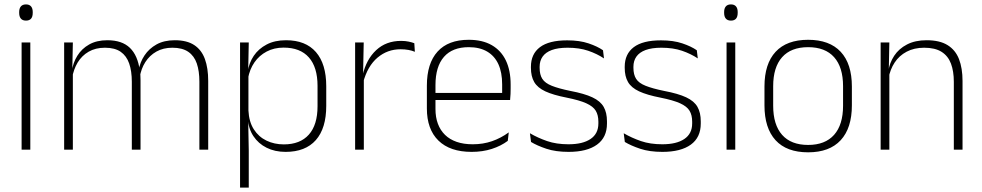

<svg xmlns="http://www.w3.org/2000/svg" viewBox="-20 -679 4456 871"><path d="M117.5 0H78V-486.5H117.5ZM98 -585.5Q82.5 -585.5 74.8 -594.5Q67 -603.5 67 -620.5V-624.5Q67 -641 74.8 -650Q82.5 -659 98 -659Q113 -659 120.8 -650Q128.5 -641 128.5 -624.5V-620.5Q128.5 -603 120.8 -594.2Q113 -585.5 98 -585.5Z M924.5 0H884.5V-308.5Q884.5 -356.5 872.8 -391Q861 -425.5 834 -444Q807 -462.5 762 -462.5Q720.5 -462.5 689.5 -445Q658.5 -427.5 639.2 -397.2Q620 -367 614 -328.5L602.5 -361.5H609.5Q615 -396.5 635.5 -427.5Q656 -458.5 690.2 -477.5Q724.5 -496.5 773 -496.5Q828 -496.5 861.2 -474.5Q894.5 -452.5 909.5 -411.2Q924.5 -370 924.5 -312ZM310.5 0H271V-486.5H310.5L308 -362L310.5 -360.5ZM617.5 0H578V-308Q578 -356.5 566 -391Q554 -425.5 527.5 -444Q501 -462.5 456 -462.5Q413.5 -462.5 382.2 -444.5Q351 -426.5 332.2 -395.2Q313.5 -364 307 -324L295 -356H306Q311 -394 330.8 -426Q350.5 -458 384.5 -477.2Q418.5 -496.5 467 -496.5Q533.5 -496.5 569.2 -462Q605 -427.5 614 -359.5Q616 -348.5 616.8 -337.5Q617.5 -326.5 617.5 -315Z M1275.5 10Q1227 10 1189.5 -8.8Q1152 -27.5 1129.5 -61.5Q1107 -95.5 1104.5 -141H1091.5L1107 -177.5Q1109.5 -126.5 1131.5 -92.2Q1153.5 -58 1189 -41Q1224.5 -24 1267.5 -24Q1341.5 -24 1381 -68.2Q1420.5 -112.5 1420.5 -197V-289.5Q1420.5 -374 1381.2 -418.5Q1342 -463 1266.5 -463Q1223.5 -463 1189.8 -445.2Q1156 -427.5 1134.2 -396Q1112.5 -364.5 1105 -322.5L1092 -354H1104Q1109.5 -393.5 1131.2 -425.8Q1153 -458 1189.8 -477.2Q1226.5 -496.5 1277.5 -496.5Q1366.5 -496.5 1413.2 -442.8Q1460 -389 1460 -287.5V-199Q1460 -97 1412.8 -43.5Q1365.5 10 1275.5 10ZM1108.5 172H1069V-486.5H1108.5L1106 -361L1107 -346V-138.5L1106 -128L1108.5 4.5Z M1627.5 -305 1614.5 -334 1625 -337.5Q1641.5 -409.5 1686.5 -451.5Q1731.5 -493.5 1799.5 -493.5Q1819 -493.5 1834 -490.2Q1849 -487 1859.5 -483L1862 -444Q1849.5 -449.5 1833 -452.5Q1816.5 -455.5 1797 -455.5Q1737.5 -455.5 1692.5 -417.5Q1647.5 -379.5 1627.5 -305ZM1630.5 0H1591V-486.5H1630L1627 -338L1630.5 -334.5Z M2119.5 10Q2021.5 10 1969 -41.2Q1916.5 -92.5 1916.5 -187V-290.5Q1916.5 -391.5 1965 -445Q2013.5 -498.5 2106.5 -498.5Q2168.5 -498.5 2210.8 -474.2Q2253 -450 2274.8 -404.8Q2296.5 -359.5 2296.5 -295.5V-278Q2296.5 -265.5 2296 -252.8Q2295.5 -240 2294 -225.5H2257.5Q2258 -245.5 2258 -263.2Q2258 -281 2258 -296Q2258 -350.5 2240.8 -388Q2223.5 -425.5 2189.8 -445.2Q2156 -465 2106.5 -465Q2032.5 -465 1994 -421Q1955.5 -377 1955.5 -293V-245V-239V-184.5Q1955.5 -147 1966.5 -117.5Q1977.5 -88 1998.8 -67.2Q2020 -46.5 2051.5 -35.5Q2083 -24.5 2124.5 -24.5Q2171.5 -24.5 2212 -38.5Q2252.5 -52.5 2288 -78.5L2283.5 -40Q2253 -17 2211.2 -3.5Q2169.5 10 2119.5 10ZM2284 -225.5H1936.5V-257.5H2284Z M2559.5 10Q2501 10 2458.5 -4.2Q2416 -18.5 2389 -35L2384 -74.5Q2420 -53.5 2462 -39Q2504 -24.5 2559 -24.5Q2623.5 -24.5 2659 -48.5Q2694.5 -72.5 2694.5 -119V-127Q2694.5 -157 2682.5 -176.8Q2670.5 -196.5 2639.5 -210.5Q2608.5 -224.5 2551 -236Q2489.5 -248 2454 -264.5Q2418.5 -281 2403.5 -306.8Q2388.5 -332.5 2388.5 -371.5V-376Q2388.5 -434 2429.5 -465Q2470.5 -496 2553 -496Q2609.5 -496 2650 -482.2Q2690.5 -468.5 2715.5 -451L2720 -414Q2688.5 -435 2648.2 -448.8Q2608 -462.5 2555 -462.5Q2511 -462.5 2483 -452Q2455 -441.5 2441.5 -422.2Q2428 -403 2428 -376V-371.5Q2428 -340.5 2440.2 -321.2Q2452.5 -302 2483.2 -289.8Q2514 -277.5 2567.5 -266.5Q2631 -254.5 2667.2 -237.5Q2703.5 -220.5 2718.5 -194.2Q2733.5 -168 2733.5 -128.5V-118.5Q2733.5 -55.5 2688.2 -22.8Q2643 10 2559.5 10Z M2985 10Q2926.5 10 2884 -4.2Q2841.5 -18.5 2814.5 -35L2809.5 -74.5Q2845.5 -53.5 2887.5 -39Q2929.5 -24.5 2984.5 -24.5Q3049 -24.5 3084.5 -48.5Q3120 -72.5 3120 -119V-127Q3120 -157 3108 -176.8Q3096 -196.5 3065 -210.5Q3034 -224.5 2976.5 -236Q2915 -248 2879.5 -264.5Q2844 -281 2829 -306.8Q2814 -332.5 2814 -371.5V-376Q2814 -434 2855 -465Q2896 -496 2978.5 -496Q3035 -496 3075.5 -482.2Q3116 -468.5 3141 -451L3145.5 -414Q3114 -435 3073.8 -448.8Q3033.5 -462.5 2980.5 -462.5Q2936.5 -462.5 2908.5 -452Q2880.5 -441.5 2867 -422.2Q2853.5 -403 2853.5 -376V-371.5Q2853.5 -340.5 2865.8 -321.2Q2878 -302 2908.8 -289.8Q2939.5 -277.5 2993 -266.5Q3056.5 -254.5 3092.8 -237.5Q3129 -220.5 3144 -194.2Q3159 -168 3159 -128.5V-118.5Q3159 -55.5 3113.8 -22.8Q3068.5 10 2985 10Z M3315.5 0H3276V-486.5H3315.5ZM3296 -585.5Q3280.5 -585.5 3272.8 -594.5Q3265 -603.5 3265 -620.5V-624.5Q3265 -641 3272.8 -650Q3280.5 -659 3296 -659Q3311 -659 3318.8 -650Q3326.5 -641 3326.5 -624.5V-620.5Q3326.5 -603 3318.8 -594.2Q3311 -585.5 3296 -585.5Z M3646 12Q3548.5 12 3498.2 -43Q3448 -98 3448 -201V-286.5Q3448 -389.5 3498.5 -444Q3549 -498.5 3646 -498.5Q3743 -498.5 3793.8 -444Q3844.5 -389.5 3844.5 -286.5V-201Q3844.5 -98 3793.8 -43Q3743 12 3646 12ZM3646 -21.5Q3723 -21.5 3763.8 -67.2Q3804.5 -113 3804.5 -199.5V-288Q3804.5 -374 3764 -419.5Q3723.5 -465 3646 -465Q3568.5 -465 3528 -419.5Q3487.5 -374 3487.5 -288V-199.5Q3487.5 -113 3528 -67.2Q3568.5 -21.5 3646 -21.5Z M4346.5 0H4307V-308Q4307 -356 4294 -390.5Q4281 -425 4251.5 -443.8Q4222 -462.5 4172.5 -462.5Q4127 -462.5 4093 -444.5Q4059 -426.5 4038.5 -395.2Q4018 -364 4011 -324L4000 -356H4010Q4015.5 -394 4036.5 -426Q4057.5 -458 4094.5 -477.2Q4131.5 -496.5 4183.5 -496.5Q4243 -496.5 4278.8 -474.2Q4314.5 -452 4330.5 -410.8Q4346.5 -369.5 4346.5 -311.5ZM4014.5 0H3975V-486.5H4014.5L4012 -362.5L4014.5 -361Z"/></svg>

Font: Anek Kannada ExtraLight
Style: Regular
Weight: 250
Version: Version 1.003